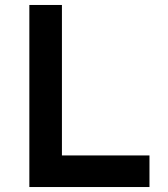

<svg xmlns="http://www.w3.org/2000/svg" viewBox="-20 -752 676 772"><path d="M98 -732H229V-127H581V0H98Z"/></svg>

Font: Reem Kufi Fun SemiBold
Style: Regular
Weight: 600
Designer: Khaled Hosny
Version: Version 1.005